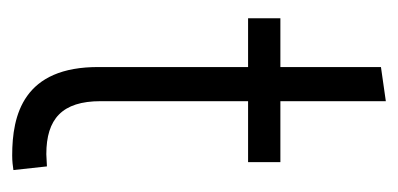

<svg xmlns="http://www.w3.org/2000/svg" viewBox="-189 -464 653 315"><g transform="rotate(90 137.5 -306.5)"><path d="M253 -57 259 -2C252 -1 245 0 235 0C169 0 89 -18 90 -143V-387H10V-440H90V-605L146 -613V-440H246V-387H146V-145C146 -82 175 -56 233 -56Z"/></g></svg>

Font: Linear
Style: Regular
Weight: 400
Designer: Braydon G. Fuller
Foundry: Braydon G. Fuller
Version: Version 1.000;PS 001.000;hotconv 1.0.38